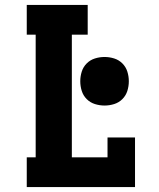

<svg xmlns="http://www.w3.org/2000/svg" viewBox="-20 -755 640 775"><path d="M88 0V-120H124V-615H88V-735H334V-615H270V-120H414V-200H525V0ZM402 -329Q382 -329 363 -335Q344 -341 330 -355Q316 -369 310 -388Q304 -407 304 -427Q304 -447 310 -466Q316 -485 330 -499Q344 -513 363 -519Q382 -525 402 -525Q422 -525 441 -519Q460 -513 474 -499Q488 -485 494 -466Q500 -447 500 -427Q500 -407 494 -388Q488 -369 474 -355Q460 -341 441 -335Q422 -329 402 -329Z"/></svg>

Font: Iosevka Curly Slab HvEx
Style: Regular
Weight: 900
Width: 7
Monospace: yes
Designer: Belleve Invis
Foundry: Belleve Invis
Version: Version 11.1.0; ttfautohint (v1.8.3)